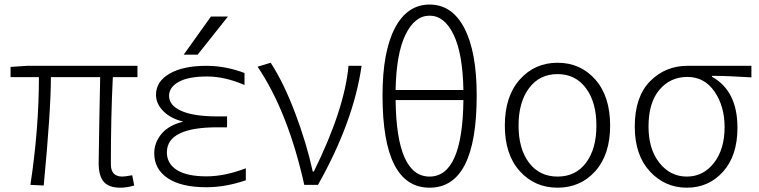

<svg xmlns="http://www.w3.org/2000/svg" viewBox="-20 -828 3398 860"><path d="M518.6 12.7Q467.8 12.7 444.8 -13.7Q421.9 -40 421.9 -97.7Q421.9 -134.8 424.8 -283.7Q427.7 -432.6 428.7 -482.4H208Q208 -334 175.8 2.9L116.2 0Q154.3 -251 154.3 -482.4H27.3V-528.3L101.6 -533.2H595.7V-482.4H485.4Q476.6 -310.5 476.6 -91.8Q476.6 -37.1 528.3 -37.1Q539.1 -37.1 572.3 -43L581.1 2.9Q547.9 12.7 518.6 12.7Z M924.8 -753.9H1001L865.2 -583H802.7ZM727.5 -145.5Q727.5 -94.7 772.5 -66.4Q817.4 -38.1 905.3 -38.1Q986.3 -38.1 1081.1 -74.2V-20.5Q990.2 10.7 904.3 10.7Q792 10.7 731.4 -29.8Q670.9 -70.3 670.9 -141.6Q670.9 -190.4 705.1 -230.5Q737.3 -267.6 800.8 -283.2Q746.1 -296.9 714.8 -327.1Q678.7 -361.3 678.7 -403.3Q678.7 -462.9 739.3 -498Q799.8 -533.2 904.3 -533.2Q990.2 -533.2 1075.2 -501V-447.3Q987.3 -485.4 907.2 -485.4Q824.2 -485.4 780.8 -461.4Q737.3 -437.5 737.3 -398.4Q737.3 -355.5 792.5 -331.1Q847.7 -306.6 954.1 -306.6H997.1V-257.8H954.1Q727.5 -257.8 727.5 -145.5Z M1404.3 0H1342.8Q1270.5 -326.2 1133.8 -529.3L1192.4 -546.9Q1251 -457 1302.2 -321.3Q1353.5 -185.5 1380.9 -59.6H1385.7Q1523.4 -338.9 1541 -533.2H1599.6Q1563.5 -282.2 1404.3 0Z M2055.7 -379.9H1752Q1755.9 -37.1 1904.3 -37.1Q2051.8 -37.1 2055.7 -379.9ZM1752 -424.8H2055.7Q2052.7 -587.9 2011.7 -672.9Q1970.7 -757.8 1904.3 -757.8Q1837.9 -757.8 1796.4 -672.9Q1754.9 -587.9 1752 -424.8ZM2115.2 -400.4Q2115.2 12.7 1904.3 12.7Q1693.4 12.7 1693.4 -400.4Q1693.4 -595.7 1748.5 -701.7Q1803.7 -807.6 1904.3 -807.6Q2004.9 -807.6 2060.1 -701.7Q2115.2 -595.7 2115.2 -400.4Z M2241.2 -265.6Q2241.2 -396.5 2308.1 -471.7Q2375 -546.9 2477.5 -546.9Q2580.1 -546.9 2646.5 -471.7Q2712.9 -396.5 2712.9 -265.6Q2712.9 -135.7 2646.5 -61.5Q2580.1 12.7 2477.5 12.7Q2375 12.7 2308.1 -61.5Q2241.2 -135.7 2241.2 -265.6ZM2477.5 -496.1Q2396.5 -496.1 2349.6 -433.1Q2302.7 -370.1 2302.7 -265.6Q2302.7 -161.1 2349.6 -99.1Q2396.5 -37.1 2477.5 -37.1Q2558.6 -37.1 2605 -99.1Q2651.4 -161.1 2651.4 -265.6Q2651.4 -370.1 2604.5 -433.1Q2557.6 -496.1 2477.5 -496.1Z M3056.6 12.7Q2958 12.7 2890.6 -60.5Q2823.2 -133.8 2823.2 -260.7Q2823.2 -394.5 2891.6 -463.9Q2960 -533.2 3059.6 -533.2H3345.7V-481.4Q3238.3 -488.3 3168.9 -488.3V-484.4Q3283.2 -420.9 3283.2 -255.9Q3283.2 -130.9 3218.8 -59.1Q3154.3 12.7 3056.6 12.7ZM3056.6 -37.1Q3129.9 -37.1 3177.7 -98.1Q3225.6 -159.2 3225.6 -258.8Q3225.6 -351.6 3180.7 -417.5Q3135.7 -483.4 3058.6 -483.4Q2982.4 -483.4 2933.6 -425.8Q2884.8 -368.2 2884.8 -260.7Q2884.8 -160.2 2933.6 -98.6Q2982.4 -37.1 3056.6 -37.1Z"/></svg>

Font: Gen Shin Gothic Light
Style: Regular
Weight: 200
Designer: [Source Han Sans]
Ryoko NISHIZUKA  (kana & ideographs); Paul D. Hunt (Latin, Greek & Cyrillic); Wenlong ZHANG  (bopomofo
Version: Version 1.002.20150607